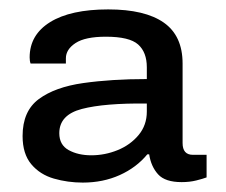

<svg xmlns="http://www.w3.org/2000/svg" viewBox="-20 -718 481 408"><path d="M156 -330Q124 -330 94.5 -338.5Q65 -347 46.5 -369Q28 -391 28 -429Q28 -482 62.5 -507.5Q97 -533 157 -541.5Q217 -550 292 -550V-575Q292 -607 273.5 -623.5Q255 -640 205 -640Q161 -640 140.5 -626.5Q120 -613 120 -594V-583H45Q43 -588 43 -596Q43 -644 86.5 -671Q130 -698 210 -698Q288 -698 328 -670Q368 -642 368 -583V-414Q368 -389 390 -389H419V-341Q411 -338 397 -334.5Q383 -331 366 -331Q331 -331 316 -347.5Q301 -364 297 -390H293Q270 -362 234.5 -346Q199 -330 156 -330ZM174 -388Q203 -388 230 -399Q257 -410 274.5 -431Q292 -452 292 -481V-498Q202 -499 154 -486.5Q106 -474 106 -435Q106 -410 126 -399Q146 -388 174 -388Z"/></svg>

Font: Archivo SemiExpanded Medium
Style: Regular
Weight: 500
Width: 6
Designer: Hector Gatti
Foundry: Omnibus-Type
Version: Version 2.001; ttfautohint (v1.8.3)